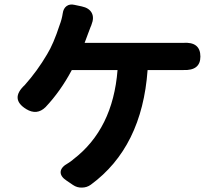

<svg xmlns="http://www.w3.org/2000/svg" viewBox="-20 -816 972 869"><path d="M310 21 282 2Q253 -17 254.5 -38.5Q256 -60 289 -78Q292 -80 298 -84Q308 -91 312 -95Q491 -232 512 -499H305Q254 -403 186 -331Q147 -293 99 -322Q24 -368 92 -431Q149 -495 193 -570Q222 -617 250 -703Q260 -729 264 -756Q267 -778 281.5 -788.5Q296 -799 317 -794L350 -787Q383 -780 395 -758Q407 -736 394 -704Q394 -703 392.5 -699.5Q391 -696 390 -694Q387 -685 379 -665Q369 -637 363 -622H574H785Q797 -622 808 -622Q887 -628 887 -560Q887 -496 810 -499Q798 -499 785 -499H648Q623 -150 391 20Q373 33 351 33Q329 34 310 21Z"/></svg>

Font: GenSenRounded TW B
Style: Regular
Weight: 700
Version: Version 1.501;PS 1;hotconv 16.6.51;makeotf.lib2.5.65220